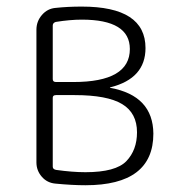

<svg xmlns="http://www.w3.org/2000/svg" viewBox="-20 -547 540 574"><path d="M137.7 -254.9V-48.8Q137.7 -41 147.5 -39.1Q196.3 -32.2 235.4 -32.2Q326.2 -32.2 357.9 -65.4Q389.6 -98.6 389.6 -151.4Q389.6 -209 345.2 -235.8Q300.8 -262.7 203.1 -262.7H147.5Q137.7 -262.7 137.7 -254.9ZM137.7 -470.7V-310.5Q137.7 -301.8 147.5 -301.8H199.2Q368.2 -301.8 368.2 -400.4Q368.2 -488.3 224.6 -488.3Q189.5 -488.3 146.5 -481.4Q137.7 -478.5 137.7 -470.7ZM146.5 2Q121.1 0 105 -18.6Q88.9 -37.1 88.9 -61.5V-458Q88.9 -483.4 105.5 -502.4Q122.1 -521.5 146.5 -523.4Q182.6 -527.3 224.6 -527.3Q415 -527.3 415 -403.3Q415 -312.5 310.5 -286.1Q308.6 -286.1 308.6 -285.2Q308.6 -284.2 310.5 -284.2Q437.5 -260.7 438.5 -147.5Q438.5 6.8 235.4 6.8Q196.3 6.8 146.5 2Z"/></svg>

Font: Rounded-X Mgen+ 1mn light
Style: Regular
Weight: 200
Designer: [Source Han Sans]
Ryoko NISHIZUKA  (kana & ideographs); Paul D. Hunt (Latin, Greek & Cyrillic); Wenlong ZHANG  (bopomofo
Version: Version 1.059.20150602